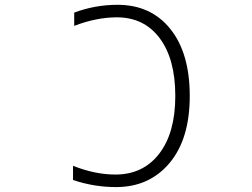

<svg xmlns="http://www.w3.org/2000/svg" viewBox="-20 -761 1040 792"><path d="M281.2 -77.1Q372.1 -41 456.1 -41Q570.3 -41 636.7 -127Q703.1 -212.9 703.1 -365.2Q703.1 -517.6 638.7 -603.5Q574.2 -689.5 461.9 -689.5Q377.9 -689.5 286.1 -654.3V-709Q372.1 -741.2 464.8 -741.2Q602.5 -741.2 682.6 -641.6Q762.7 -542 762.7 -365.2Q762.7 -187.5 679.2 -88.4Q595.7 10.7 459 10.7Q367.2 10.7 281.2 -18.6Z"/></svg>

Font: GenEi Gothic M Light
Style: Regular
Weight: 300
Designer: o_tamon (Modified); [Source Han Sans]
Ryoko NISHIZUKA  (kana & ideographs); Paul D. Hunt (Latin, Greek & Cyrillic); Wenl
Version: Version 1.1a;Original Version 1.004